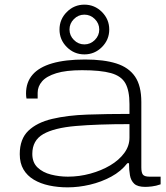

<svg xmlns="http://www.w3.org/2000/svg" viewBox="-20 -794 716 826"><path d="M271 12Q229 12 191.5 4Q154 -4 125.5 -21Q97 -38 81 -65Q65 -92 65 -131Q65 -196 102 -231.5Q139 -267 204.5 -282.5Q270 -298 355.5 -301Q441 -304 537 -304V-346Q537 -404 519.5 -435.5Q502 -467 457.5 -479.5Q413 -492 333 -492Q264 -492 222 -479Q180 -466 161 -444Q142 -422 142 -395V-370H94Q93 -375 92.5 -380Q92 -385 92 -392Q92 -440 120 -472.5Q148 -505 204.5 -521.5Q261 -538 346 -538Q427 -538 480.5 -521Q534 -504 561 -464.5Q588 -425 588 -355V-74Q588 -51 595 -42.5Q602 -34 623 -34H671V-1Q651 6 633.5 8Q616 10 605 10Q572 10 557.5 -3.5Q543 -17 539 -40Q535 -63 535 -92H528Q501 -57 458.5 -34Q416 -11 367 0.5Q318 12 271 12ZM272 -34Q321 -34 368.5 -47Q416 -60 454 -82.5Q492 -105 514.5 -135.5Q537 -166 537 -202V-260Q400 -260 306.5 -252Q213 -244 166 -217Q119 -190 119 -132Q119 -95 141.5 -73.5Q164 -52 199.5 -43Q235 -34 272 -34ZM343 -560Q299 -560 267.5 -591.5Q236 -623 236 -667Q236 -711 267.5 -742.5Q299 -774 343 -774Q387 -774 418.5 -742.5Q450 -711 450 -667Q450 -623 418.5 -591.5Q387 -560 343 -560ZM343 -603Q369 -603 388 -622Q407 -641 407 -667Q407 -693 388 -712Q369 -731 343 -731Q317 -731 298 -712Q279 -693 279 -667Q279 -641 298 -622Q317 -603 343 -603Z"/></svg>

Font: Archivo Expanded Thin
Style: Regular
Weight: 250
Width: 7
Designer: Hector Gatti
Foundry: Omnibus-Type
Version: Version 2.001